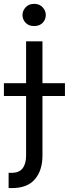

<svg xmlns="http://www.w3.org/2000/svg" viewBox="-20 -757 352 983"><path d="M154.8 -623.6Q127.1 -623.6 111.2 -640.3Q95.2 -657 95.2 -680.4Q95.2 -701.7 111.2 -719.5Q127.1 -737.2 154.8 -737.2Q182.5 -737.2 198.5 -719.5Q214.5 -701.7 214.5 -680.4Q214.5 -657 198.5 -640.3Q182.5 -623.6 154.8 -623.6ZM113.6 -545.5H197.4V39.8Q197.4 115.4 158.7 160.7Q120 206 41.2 206H24.1V127.8H39.8Q78.1 127.8 95.9 104.6Q113.6 81.3 113.6 39.8ZM312.5 -331V-265.6H0V-331Z"/></svg>

Font: Inter UI
Style: Regular
Weight: 400
Designer: Rasmus Andersson
Foundry: rsms
Version: Version 2.2